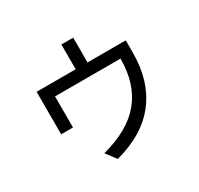

<svg xmlns="http://www.w3.org/2000/svg" viewBox="-166 -915 1252 1209"><g transform="rotate(-30 460.0 -310.0)"><path d="M779 -441Q779 -237 675.5 -101Q572 35 362 91L307 17Q504 -34 598.5 -149Q693 -264 693 -448H217V-222H131V-531H415V-711H501V-531H779Z"/></g></svg>

Font: LINE Seed Sans KR Regular
Style: Regular
Weight: 400
Designer: LINE VX Design & Sandoll Inc & Dalton Maag Ltd
Foundry: Sandoll Inc.
Version: Version 1.000